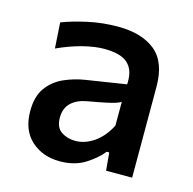

<svg xmlns="http://www.w3.org/2000/svg" viewBox="-83 -593 692 687"><g transform="rotate(15 263.0 -249.0)"><path d="M195 10.5Q131 10.5 89 -27.8Q47 -66 47 -136.5Q47 -191.5 71.2 -224Q95.5 -256.5 133 -272.8Q170.5 -289 210 -295L357.5 -318Q359.5 -359.5 345 -381.5Q330.5 -403.5 305 -411.5Q279.5 -419.5 247 -419.5Q212.5 -419.5 169 -408.8Q125.5 -398 74.5 -375L68.5 -470Q105.5 -484.5 160 -496.8Q214.5 -509 273 -509Q361.5 -509 411.2 -468.5Q461 -428 461 -336.5V0H364.5L358.5 -66H349Q327.5 -38.5 288.8 -14Q250 10.5 195 10.5ZM230 -74.5Q266 -74.5 299.8 -98.2Q333.5 -122 355 -164.5V-252.5Q348 -248 336 -244Q324 -240 300.5 -235Q277 -230 234.5 -222.5Q197.5 -216 176.5 -195.8Q155.5 -175.5 155.5 -141Q155.5 -104.5 177.8 -89.5Q200 -74.5 230 -74.5Z"/></g></svg>

Font: Commissioner Medium
Style: Regular
Weight: 500
Designer: Kostas Bartsokas
Foundry: Kostas Bartsokas
Version: Version 1.000; ttfautohint (v1.8.3)